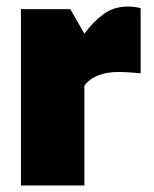

<svg xmlns="http://www.w3.org/2000/svg" viewBox="-20 -567 470 587"><path d="M44 -539H195L238 -464Q266 -502 297.5 -524.5Q329 -547 370 -547Q392 -547 410 -542V-343Q364 -347 344 -347Q269 -347 238 -305V0H44Z"/></svg>

Font: Exo Black
Style: Regular
Weight: 900
Designer: Natanael Gama
Foundry: Natanael Gama
Version: Version 1.500; ttfautohint (v1.6)